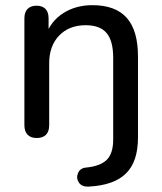

<svg xmlns="http://www.w3.org/2000/svg" viewBox="-20 -516 613 728"><path d="M304.8 119.5Q359.7 114.4 384.5 90.3Q409.2 66.2 409.2 12.6V-296.5Q409.2 -361 384.2 -390.7Q359.1 -420.4 305.1 -420.4Q241.9 -420.4 204.2 -381.1Q166.5 -341.7 166.5 -276.1V-41.1Q166.5 -17.5 154.4 -5.1Q142.3 7.3 119.2 7.3Q96.6 7.3 84.5 -5.3Q72.5 -17.9 72.5 -41.1V-446.7Q72.5 -469.9 84.5 -482.1Q96.6 -494.4 118.5 -494.4Q140.4 -494.4 152.3 -482.3Q164.2 -470.2 164.2 -446.7V-366L153.2 -381.7Q173.5 -437 220.7 -466.7Q268 -496.4 330.2 -496.4Q417.8 -496.4 460.5 -448.4Q503.2 -400.4 503.2 -301.7V5.3Q503.2 97.2 457.6 141.8Q412.1 186.4 317.8 191.4Q290.6 193.3 279.3 176.5Q268 159.8 275.6 140.9Q283.2 122 304.8 119.5Z"/></svg>

Font: SN Pro Thin
Style: Regular
Weight: 200
Designer: Tobias Whetton
Foundry: Supernotes
Version: Version 1.003;Glyphs 3.3 (3324)